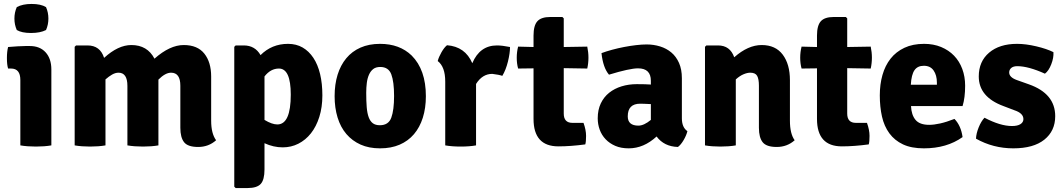

<svg xmlns="http://www.w3.org/2000/svg" viewBox="-20 -736 5384 972"><path d="M240 -384V0Q223 3 203 4.5Q183 6 162 6Q141 6 120.5 4.5Q100 3 83 0V-331Q83 -389 36 -389H21Q15 -408 15 -442Q15 -475 21 -498Q47 -500 69 -501.5Q91 -503 109 -503H131Q182 -503 211 -471Q240 -439 240 -384ZM65 -700Q94 -716 140 -716Q187 -716 213 -700Q225 -673 225 -642Q225 -611 213 -584Q184 -569 137 -569Q90 -569 65 -584Q53 -611 53 -642Q53 -673 65 -700Z M625 -301Q625 -368 580 -368Q564 -368 547.5 -358.5Q531 -349 514 -334V0Q497 3 477 4.5Q457 6 436 6Q415 6 395 4.5Q375 3 358 0V-499L365 -506H423Q487 -506 507 -443Q578 -508 645 -508Q726 -508 762 -439Q840 -508 910 -508Q980 -508 1014.5 -464.5Q1049 -421 1049 -349V-125Q1049 -60 1074 -26Q1036 8 983 8Q931 8 912 -16Q893 -40 893 -89V-302Q893 -368 846 -368Q817 -368 782 -333V0Q765 3 745 4.5Q725 6 704 6Q683 6 662.5 4.5Q642 3 625 0Z M1411 10Q1365 10 1319 -11V122Q1319 174 1300 195Q1281 216 1233 216H1173L1166 209V-499L1173 -506H1214Q1271 -506 1299 -457Q1356 -514 1438 -514Q1480 -514 1512 -495.5Q1544 -477 1566.5 -443Q1589 -409 1600.5 -361Q1612 -313 1612 -253Q1612 -193 1596.5 -144Q1581 -95 1554 -61Q1527 -27 1490.5 -8.5Q1454 10 1411 10ZM1392 -389Q1350 -389 1319 -349V-129Q1357 -106 1384 -106Q1452 -106 1452 -257Q1452 -389 1392 -389Z M2064 -455Q2136 -383 2136 -249Q2136 -189 2120.5 -140Q2105 -91 2075.5 -56.5Q2046 -22 2003 -3.5Q1960 15 1904 15Q1848 15 1805.5 -4Q1763 -23 1733.5 -57.5Q1704 -92 1689 -141Q1674 -190 1674 -249Q1674 -309 1689 -357.5Q1704 -406 1733 -441Q1762 -476 1805 -495Q1848 -514 1904 -514Q2003 -514 2064 -455ZM1905 -397Q1883 -397 1869.5 -386.5Q1856 -376 1848 -358Q1840 -340 1837 -316.5Q1834 -293 1834 -266Q1834 -224 1836.5 -193.5Q1839 -163 1846.5 -142.5Q1854 -122 1867.5 -112Q1881 -102 1903 -102Q1947 -102 1961 -140.5Q1975 -179 1975 -250Q1975 -322 1961 -359.5Q1947 -397 1905 -397Z M2196 -427Q2201 -447 2215 -471.5Q2229 -496 2243 -507Q2335 -500 2371 -416Q2409 -506 2496 -506Q2522 -506 2562 -498Q2562 -467 2551.5 -424.5Q2541 -382 2523 -352Q2506 -358 2472 -362Q2422 -362 2390 -311V0Q2357 6 2312.5 6Q2268 6 2234 0V-323Q2234 -398 2196 -427Z M2953 -500Q2959 -472 2959 -444Q2959 -416 2953 -389L2834 -391V-161Q2834 -114 2878 -114H2934Q2947 -78 2947 -48Q2947 -18 2943 -5Q2869 5 2807 5Q2681 5 2681 -134V-390L2603 -389Q2596 -414 2596 -443.5Q2596 -473 2603 -500L2681 -498V-556Q2681 -607 2700.5 -628.5Q2720 -650 2766 -650H2827L2834 -643V-498Z M3460 -72Q3455 -51 3441 -27Q3427 -3 3412 8Q3342 6 3304 -45Q3239 15 3163 15Q3124 15 3095 2.5Q3066 -10 3046 -31Q3026 -52 3016 -79.5Q3006 -107 3006 -137Q3006 -180 3021.5 -212.5Q3037 -245 3064 -266.5Q3091 -288 3127 -299Q3163 -310 3204 -310Q3227 -310 3244.5 -309.5Q3262 -309 3275 -308V-327Q3275 -390 3210 -390Q3168 -390 3063 -358Q3033 -393 3025 -467Q3049 -476 3078.5 -484Q3108 -492 3139 -498Q3170 -504 3200 -507.5Q3230 -511 3254 -511Q3289 -511 3321.5 -501Q3354 -491 3378.5 -470.5Q3403 -450 3417.5 -417.5Q3432 -385 3432 -340V-137Q3432 -91 3460 -72ZM3158 -147Q3158 -100 3212 -100Q3240 -100 3275 -129V-209Q3255 -210 3241.5 -210.5Q3228 -211 3221 -211Q3158 -211 3158 -147Z M3979 -330V-125Q3979 -59 4003 -26Q3965 8 3912 8Q3860 8 3841 -16Q3822 -40 3822 -89V-302Q3822 -336 3813 -352Q3804 -368 3778 -368Q3763 -368 3744 -360Q3725 -352 3705 -334V0Q3688 3 3668 4.5Q3648 6 3627 6Q3606 6 3586 4.5Q3566 3 3549 0V-499L3556 -506H3615Q3676 -506 3697 -446Q3767 -508 3836 -508Q3906 -508 3942.5 -459.5Q3979 -411 3979 -330Z M4388 -500Q4394 -472 4394 -444Q4394 -416 4388 -389L4269 -391V-161Q4269 -114 4313 -114H4369Q4382 -78 4382 -48Q4382 -18 4378 -5Q4304 5 4242 5Q4116 5 4116 -134V-390L4038 -389Q4031 -414 4031 -443.5Q4031 -473 4038 -500L4116 -498V-556Q4116 -607 4135.5 -628.5Q4155 -650 4201 -650H4262L4269 -643V-498Z M4853 -199H4592Q4594 -154 4615 -129Q4636 -104 4684 -104Q4708 -104 4739.5 -111Q4771 -118 4812 -134Q4845 -100 4853 -42Q4773 15 4657 15Q4594 15 4551.5 -5Q4509 -25 4482.5 -61Q4456 -97 4445 -146Q4434 -195 4434 -253Q4434 -309 4447.5 -356.5Q4461 -404 4488.5 -439Q4516 -474 4558.5 -494Q4601 -514 4658 -514Q4706 -514 4744.5 -498Q4783 -482 4810 -454Q4837 -426 4851.5 -387Q4866 -348 4866 -302Q4866 -241 4853 -199ZM4591 -307H4723V-318Q4723 -355 4706.5 -379Q4690 -403 4657 -403Q4625 -403 4609.5 -380.5Q4594 -358 4591 -307Z M4921 -34Q4922 -60 4934.5 -91Q4947 -122 4964 -140Q5044 -98 5103 -98Q5131 -98 5146 -107.5Q5161 -117 5161 -133Q5161 -163 5115 -178L5060 -199Q4935 -245 4935 -349Q4935 -425 4987.5 -469.5Q5040 -514 5129 -514Q5173 -514 5226 -501.5Q5279 -489 5313 -472Q5315 -444 5302 -410.5Q5289 -377 5270 -363Q5186 -401 5130 -401Q5110 -401 5099.5 -392Q5089 -383 5089 -369Q5089 -345 5127 -331L5189 -309Q5322 -262 5322 -148Q5322 -73 5267 -29Q5212 15 5110 15Q5008 15 4921 -34Z"/></svg>

Font: Signika
Style: Bold
Weight: 700
Designer: Anna Giedrys
Foundry: Anna Giedrys
Version: Version 1.001